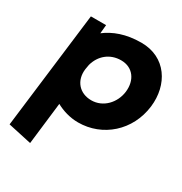

<svg xmlns="http://www.w3.org/2000/svg" viewBox="-173 -634 955 1006"><g transform="rotate(30 304.0 -131.5)"><path d="M604 -241C621 -380 543 -505 394 -505C300 -505 232 -478 182 -440C183 -453 185 -474 186 -482L187 -492H95L9 211L151 242L181 -12C218 8 264 23 314 23C462 23 585 -85 604 -241ZM208 -237C208 -240 213 -266 213 -266C230 -330 281 -372 348 -372C420 -372 460 -315 451 -241C442 -171 388 -112 316 -112C245 -112 199 -164 208 -237Z"/></g></svg>

Font: Bluebird
Style: SfBdObl
Weight: 700
Designer: Jasper
Foundry: Cannot Into Space Fonts
Version: Version 0.98